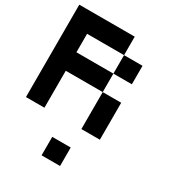

<svg xmlns="http://www.w3.org/2000/svg" viewBox="-204 -750 1033 1125"><g transform="rotate(30 312.5 -187.5)"><path d="M250 250V125H375V250ZM125 0H0V-625H375V-500H125V-375H375V-250H125ZM500 -375H375V-500H500ZM500 0H375V-250H500Z"/></g></svg>

Font: Tiny5
Style: Regular
Weight: 400
Designer: Stefan Schmidt
Foundry: Made with Bits'n'Picas by Kreative Software
Version: Version 1.002; ttfautohint (v1.8.4.7-5d5b)